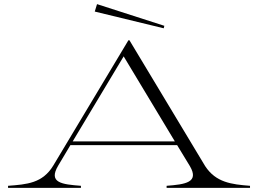

<svg xmlns="http://www.w3.org/2000/svg" viewBox="-20 -910 1250 930"><path d="M19 -10V0H372V-10C281 -17 212 -24 262 -108L321 -207H838L900 -105C946 -26 877 -17 787 -10V0H1191V-10C1101 -17 1026 -26 974 -105L607 -715H602L238 -108C186 -22 110 -17 19 -10ZM332 -225 579 -637 827 -225ZM439 -854 773 -773 776 -785 450 -890Z"/></svg>

Font: Sprat Extended Light
Style: Regular
Weight: 300
Width: 9
Designer: Ethan Nakache
Foundry: Collletttivo
Version: Version 2.000;Glyphs 3.2 (3217)